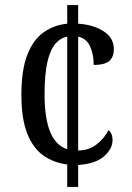

<svg xmlns="http://www.w3.org/2000/svg" viewBox="-20 -734 517 754"><path d="M244 -88Q190 -95 149.5 -124Q109 -153 86.5 -211Q64 -269 64 -361Q64 -460 87.5 -519.5Q111 -579 152 -607.5Q193 -636 244 -641V-714H287V-641Q346 -637 386.5 -611.5Q427 -586 427 -541Q427 -510 409 -494.5Q391 -479 348 -479Q348 -520 334 -551.5Q320 -583 287 -590V-143Q329 -143 360 -167.5Q391 -192 406 -223Q422 -210 422 -184Q422 -150 389 -120.5Q356 -91 287 -86V0H244ZM244 -590Q217 -585 197 -561.5Q177 -538 166 -490Q155 -442 155 -362Q155 -272 176.5 -217.5Q198 -163 244 -148Z"/></svg>

Font: Noto Serif Tamil Condensed
Style: Regular
Weight: 400
Width: 3
Designer: Indian Type Foundry, Tom Grace, and the Monotype Design Team
Foundry: Monotype Imaging Inc.
Version: Version 2.004; ttfautohint (v1.8.4.7-5d5b)